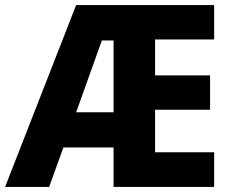

<svg xmlns="http://www.w3.org/2000/svg" viewBox="-22 -734 911 754"><path d="M819 0H424V-155H227L171 0H-2L277 -714H819V-579H587V-438H803V-303H587V-136H819ZM277 -293H424V-575H378Z"/></svg>

Font: Noto Sans Kannada SemiCondensed ExtraBold
Style: Regular
Weight: 800
Width: 4
Designer: Jelle Bosma - Monotype Design Team
Foundry: Monotype Imaging Inc.
Version: Version 2.005; ttfautohint (v1.8.4.7-5d5b)